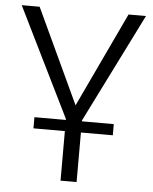

<svg xmlns="http://www.w3.org/2000/svg" viewBox="-53 -565 653 822"><g transform="rotate(5 274.0 -154.0)"><path d="M238 213V0H103V-48H238V-52L7 -521H84L274 -114L466 -521H541L307 -52V-48H444V0H307V213Z"/></g></svg>

Font: Raleway
Style: Regular
Weight: 400
Designer: Matt McInerney, Pablo Impallari, Rodrigo Fuenzalida
Foundry: Matt McInerney, Pablo Impallari, Rodrigo Fuenzalida
Version: Version 1.000;PS 001.001;hotconv 1.0.56; ttfautohint (v1.5)